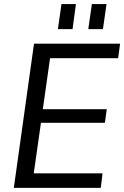

<svg xmlns="http://www.w3.org/2000/svg" viewBox="-20 -912 603 932"><path d="M123.6 -70.5H477.7L469.1 0H47.1L145.1 -700H562.9L553.5 -629.5H202.6L230.8 -684.7L183.2 -348.8L167.5 -382H498.1L489.4 -316H157.8L183.5 -349.2L136 -15.3ZM348.6 -892.4 332.2 -770.6H261.1L278.4 -892.4ZM497.1 -892.4 479.7 -770.6H408.6L426 -892.4Z"/></svg>

Font: Pathway Extreme 8pt Thin 12pt
Style: Italic
Weight: 100
Italic angle: -8°
Version: Version 1.001;gftools[0.9.26]